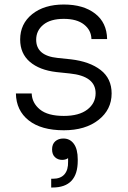

<svg xmlns="http://www.w3.org/2000/svg" viewBox="-20 -565 569 855"><path d="M264.2 15.1Q163.6 15.1 107.9 -28.8Q52.2 -72.8 50.8 -148.9H121.1Q122.6 -106.4 157.7 -77.6Q192.9 -48.8 264.2 -48.8Q332 -48.8 368.9 -77.1Q405.8 -105.5 405.8 -149.9Q405.8 -226.1 291 -237.8L231 -244.1Q155.8 -252.9 112.8 -289.8Q69.8 -326.7 69.8 -389.2Q69.8 -459 123.3 -502Q176.8 -544.9 264.2 -544.9Q351.1 -544.9 403.3 -504.6Q455.6 -464.4 457 -391.1H387.2Q386.2 -430.7 354.2 -455.8Q322.3 -481 264.2 -481Q204.6 -481 172.9 -454.8Q141.1 -428.7 141.1 -388.2Q141.1 -316.9 235.8 -307.1L295.9 -300.8Q379.4 -291 428.2 -253.2Q477.1 -215.3 477.1 -148.9Q477.1 -76.7 418.5 -30.8Q359.9 15.1 264.2 15.1ZM262.2 51.8Q291.5 51.8 308.8 75.4Q326.2 99.1 326.2 145V150.9Q326.2 270 213.9 270H208V231H215.8Q250 231 267.1 211.2Q284.2 191.4 283.2 154.8V139.2Q272.5 147 256.8 147Q237.8 147 224.9 135Q211.9 123 211.9 100.1Q211.9 76.7 226.1 64.2Q240.2 51.8 262.2 51.8Z"/></svg>

Font: Sora Light
Style: Regular
Weight: 300
Designer: Jonathan Barnbrook, Julián Moncada
Foundry: Barnbrook Fonts
Version: Version 2.000